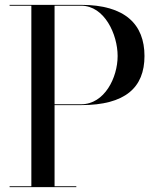

<svg xmlns="http://www.w3.org/2000/svg" viewBox="-20 -770 656 790"><path d="M19.5 -3.5V0H294V-3.5H204.5V-337.5H314C495 -337.5 574.5 -409.5 574.5 -539.5C574.5 -669.5 495 -750 314 -750H19.5V-746.5H109V-3.5ZM314 -746.5C410 -746.5 464 -628.5 464 -539.5C464 -450.5 410 -341 314 -341H204.5V-746.5Z"/></svg>

Font: Bodoni* 48pt
Style: Regular
Weight: 400
Version: Version 2.3